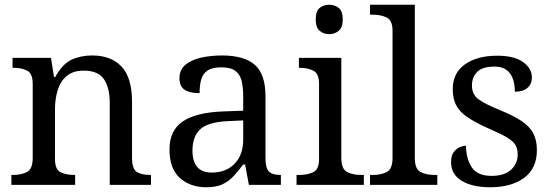

<svg xmlns="http://www.w3.org/2000/svg" viewBox="-20 -780 2329 810"><path d="M28 0V-42H36Q70 -42 94 -54.5Q118 -67 118 -114V-426Q118 -470 94.5 -482Q71 -494 38 -494H33V-536H195L208 -455H213Q244 -511 282.5 -528.5Q321 -546 369 -546Q448 -546 492.5 -499.5Q537 -453 537 -350V-114Q537 -67 557.5 -54.5Q578 -42 612 -42H617V0H443V-345Q443 -410 418.5 -446Q394 -482 333 -482Q288 -482 261.5 -459.5Q235 -437 223.5 -400Q212 -363 212 -320V-109Q212 -65 235.5 -53.5Q259 -42 292 -42H297V0Z M850 10Q783 10 739 -29Q695 -68 695 -150Q695 -230 751.5 -268Q808 -306 923 -310L1006 -313V-373Q1006 -409 1000 -436.5Q994 -464 974 -480Q954 -496 913 -496Q875 -496 855 -482Q835 -468 828.5 -443.5Q822 -419 822 -387Q780 -387 758.5 -401.5Q737 -416 737 -450Q737 -485 761.5 -506Q786 -527 827 -536.5Q868 -546 917 -546Q1009 -546 1054.5 -507Q1100 -468 1100 -373V-114Q1100 -72 1114 -57Q1128 -42 1162 -42H1165V0H1030L1014 -86H1006Q985 -58 965 -36.5Q945 -15 918.5 -2.5Q892 10 850 10ZM873 -52Q934 -52 970 -89.5Q1006 -127 1006 -191V-272L942 -269Q857 -265 824.5 -234.5Q792 -204 792 -145Q792 -52 873 -52Z M1369 -636Q1345 -636 1328.5 -650Q1312 -664 1312 -698Q1312 -733 1328.5 -746.5Q1345 -760 1369 -760Q1392 -760 1409 -746.5Q1426 -733 1426 -698Q1426 -664 1409 -650Q1392 -636 1369 -636ZM1231 0V-42H1244Q1277 -42 1301.5 -53.5Q1326 -65 1326 -109V-426Q1326 -470 1301.5 -482Q1277 -494 1244 -494H1241V-536H1420V-114Q1420 -67 1444 -54.5Q1468 -42 1502 -42H1515V0Z M1541 0V-42H1554Q1588 -42 1612 -54.5Q1636 -67 1636 -114V-650Q1636 -694 1611.5 -706Q1587 -718 1554 -718H1541V-760H1730V-114Q1730 -67 1754 -54.5Q1778 -42 1812 -42H1825V0Z M2048 10Q1973 10 1928 -17Q1883 -44 1883 -96Q1883 -123 1894 -138Q1905 -153 1919.5 -159Q1934 -165 1946 -165Q1946 -113 1969.5 -75.5Q1993 -38 2054 -38Q2107 -38 2135.5 -63.5Q2164 -89 2164 -129Q2164 -154 2153.5 -170Q2143 -186 2116.5 -201.5Q2090 -217 2041 -238Q1990 -261 1956.5 -282.5Q1923 -304 1906.5 -332.5Q1890 -361 1890 -404Q1890 -472 1941.5 -508.5Q1993 -545 2078 -545Q2150 -545 2187 -518Q2224 -491 2224 -453Q2224 -426 2205.5 -409.5Q2187 -393 2152 -393Q2152 -443 2131 -471Q2110 -499 2066 -499Q2015 -499 1993 -476.5Q1971 -454 1971 -419Q1971 -381 1999.5 -360.5Q2028 -340 2095 -313Q2148 -291 2181 -269Q2214 -247 2229.5 -218Q2245 -189 2245 -147Q2245 -69 2191 -29.5Q2137 10 2048 10Z"/></svg>

Font: NotoSerif-Regular
Style: Regular
Weight: 400
Designer: Monotype Design Team
Foundry: Monotype Imaging Inc.
Version: Version 2.007; ttfautohint (v1.8) -l 8 -r 50 -G 200 -x 14 -D